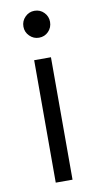

<svg xmlns="http://www.w3.org/2000/svg" viewBox="-81 -622 393 766"><g transform="rotate(-10 115.0 -239.0)"><path d="M116 -584Q139 -584 154.5 -568Q170 -552 170 -530Q170 -507 154.5 -491Q139 -475 116 -475Q94 -475 78 -491Q62 -507 62 -529Q62 -552 78 -568Q94 -584 116 -584ZM81 -390H149V106H81Z"/></g></svg>

Font: Didact Gothic
Style: Regular
Weight: 400
Designer: Daniel Johnson
Foundry: Daniel Johnson
Version: Version 2.101;PS 002.101;hotconv 1.0.88;makeotf.lib2.5.64775